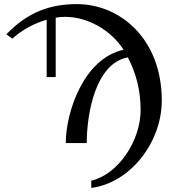

<svg xmlns="http://www.w3.org/2000/svg" viewBox="-20 -696 841 934"><path d="M40 -508C91 -554 151 -584 207 -600V-321H251V-610C267 -613 282 -614 297 -614C404 -614 518 -552 581 -454C388 -412 300 -152 300 0H402C402 -142 444 -388 602 -417C641 -341 664 -260 664 -160C664 -12 556 152 424 183V218C611 195 767 -1 767 -207C767 -506 565 -676 354 -676C223 -676 115 -637 11 -529Z"/></svg>

Font: XITS Math
Style: Regular
Weight: 400
Designer: MicroPress Inc., with final additions and corrections provided by Coen Hoffman, Elsevier (retired)
Version: Version 1.302